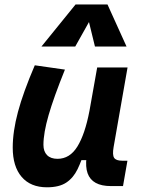

<svg xmlns="http://www.w3.org/2000/svg" viewBox="-20 -815 626 846"><path d="M187 10.3Q114.7 10.3 75.4 -35.6Q36.1 -81.5 36.1 -164.6Q36.1 -235.8 59.1 -321.8Q82 -407.7 133.3 -527.3L266.1 -508.3Q216.8 -386.2 194.1 -307.6Q171.4 -229 171.4 -176.8Q171.4 -147.5 187.5 -131.3Q203.6 -115.2 233.4 -115.2Q287.6 -115.2 321 -169.4Q354.5 -223.6 374 -325.7L369.1 -109.4H336.9L356 -160.6Q340.3 -107.9 321.8 -69.6Q303.2 -31.2 272 -10.5Q240.7 10.3 187 10.3ZM468.8 4.9Q427.2 4.9 401.6 -9.3Q376 -23.4 366 -51.5Q356 -79.6 361.3 -122.1L357.9 -234.9L408.2 -517.6H542L480.5 -166.5Q474.6 -132.3 482.9 -119.6Q491.2 -106.9 518.1 -106.9H541.5L522 4.9ZM453.6 -795.4 537.6 -609.9H398.4L369.1 -730H378.9L311.5 -609.9H162.6L313 -795.4Z"/></svg>

Font: Cascadia Mono NF
Style: Italic
Weight: 400
Italic angle: -10°
Monospace: yes
Designer: Aaron Bell
Foundry: Saja Typeworks
Version: Version 2404.023